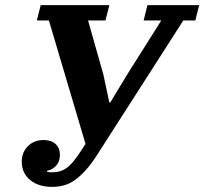

<svg xmlns="http://www.w3.org/2000/svg" viewBox="-20 -718 798 750"><path d="M184 12Q130 12 97.5 -15Q65 -42 65 -87Q65 -123 89 -147Q113 -171 150 -171Q180 -171 197 -155.5Q214 -140 214 -113Q214 -87 199.5 -71Q185 -55 164 -51V-47Q167 -46 172 -45.5Q177 -45 185 -45Q199 -45 212.5 -48.5Q226 -52 239.5 -61.5Q253 -71 267.5 -88.5Q282 -106 300 -134L314 -156L171 -638H124L139 -698H407L392 -638H324L384 -426L407 -318H411L475 -424L610 -638H541L556 -698H758L743 -638H696L360 -114Q337 -78 315.5 -54Q294 -30 273 -15Q252 0 230 6Q208 12 184 12Z"/></svg>

Font: IBM Plex Serif
Style: Bold Italic
Weight: 700
Italic angle: -14°
Designer: Mike Abbink, Paul van der Laan, Pieter van Rosmalen
Foundry: Bold Monday
Version: Version 3.001